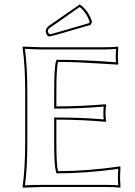

<svg xmlns="http://www.w3.org/2000/svg" viewBox="-20 -863 624 886"><path d="M240.2 -200.2Q240.2 -101.6 248 -73.2Q381.8 -73.2 534.2 -95.2L536.1 -90.8Q534.2 -75.2 534.2 -36.1Q534.2 -26.9 536.1 0L534.2 2.9Q509.8 0 474.1 0H169.9Q169.9 0 85 2.9L84 0Q95.7 -81.5 96.2 -200.2V-444.8Q96.2 -559.6 84 -645L85.9 -647.9Q87.4 -647.9 169.9 -645H463.9Q500 -645 523.9 -647.9L525.9 -645Q523.9 -617.2 523.9 -609.9Q523.9 -585.9 525.9 -568.8L523.9 -564.9Q523.9 -564.9 344.7 -575.2Q292.5 -577.1 248 -577.1Q240.2 -549.8 240.2 -444.8V-372.1Q350.1 -372.1 466.8 -381.8L470.2 -378.9Q467.3 -365.2 466.8 -341.8Q466.8 -317.9 470.2 -304.2L466.8 -300.8Q368.2 -310.5 240.2 -311ZM348.1 -842.8Q388.2 -814.5 404.8 -762.2L397.9 -748L246.1 -704.1Q214.8 -695.3 207 -694.8Q196.8 -694.8 191.9 -713.9Q190.9 -717.8 190.9 -720.2Q192.4 -734.4 206.1 -744.1ZM230 -200.2V-320.8H240.2Q359.4 -320.8 458.5 -312Q457 -327.1 457 -341.8Q457 -356.4 458.5 -371.1Q349.1 -361.8 240.2 -361.8H230V-444.8Q230 -550.3 238.3 -579.6L240.7 -586.9H248Q370.6 -586.9 515.1 -575.7Q513.7 -595.7 514.2 -609.9Q514.2 -618.7 515.6 -637.2Q491.7 -635.3 463.9 -634.8H169.9Q141.1 -634.8 95.2 -637.7Q106 -553.2 106 -444.8V-200.2Q106 -87.4 95.2 -7.8Q141.6 -10.3 169.9 -9.8H474.1Q502.4 -9.8 525.4 -7.8Q523.9 -27.3 523.9 -36.1Q523.9 -58.1 525.4 -83.5Q370.6 -63 248 -63H240.7L238.3 -70.3Q230 -99.6 230 -200.2ZM347.7 -830.6 211.9 -735.8Q201.2 -728.5 201.2 -720.2Q201.7 -711.4 208 -705.1Q215.8 -705.6 243.2 -713.4L391.1 -756.3L394 -762.7Q378.4 -805.7 347.7 -830.6Z"/></svg>

Font: Linux Biolinum Outline O
Style: Bold
Weight: 700
Designer: Philipp H. Poll
Foundry: Philipp H. Poll
Version: Version 0.9.2